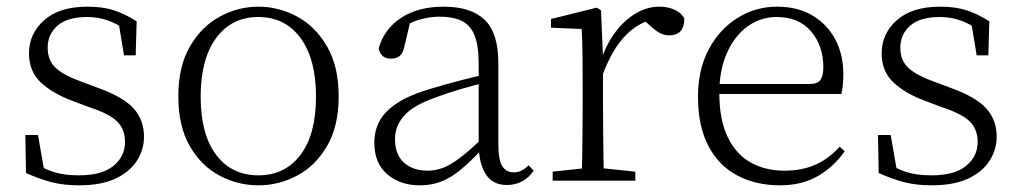

<svg xmlns="http://www.w3.org/2000/svg" viewBox="-20 -542 3061 576"><path d="M217 14Q171 14 134.5 4.5Q98 -5 58 -23L56 -137H94L115 -17L83 -18V-54Q110 -36 141 -26Q172 -16 217 -16Q286 -16 320.5 -44.5Q355 -73 355 -116Q355 -154 331.5 -177.5Q308 -201 246 -221L196 -240Q137 -262 102 -295Q67 -328 67 -382Q67 -441 112.5 -481.5Q158 -522 243 -522Q287 -522 320.5 -511.5Q354 -501 390 -478L387 -376H352L334 -485L361 -483V-450Q330 -472 301 -481.5Q272 -491 242 -491Q182 -491 152.5 -465Q123 -439 123 -399Q123 -360 148 -337.5Q173 -315 227 -296L275 -278Q350 -251 381 -216.5Q412 -182 412 -132Q412 -93 390.5 -59.5Q369 -26 326 -6Q283 14 217 14Z M755 14Q694 14 639 -15Q584 -44 549.5 -103.5Q515 -163 515 -253Q515 -343 550 -403Q585 -463 640 -492.5Q695 -522 755 -522Q816 -522 871 -492.5Q926 -463 961 -403Q996 -343 996 -253Q996 -163 961 -103.5Q926 -44 871 -15Q816 14 755 14ZM755 -16Q835 -16 881.5 -77.5Q928 -139 928 -252Q928 -365 881.5 -428Q835 -491 755 -491Q675 -491 628.5 -428Q582 -365 582 -252Q582 -139 628.5 -77.5Q675 -16 755 -16Z M1239 14Q1181 14 1142 -19Q1103 -52 1103 -114Q1103 -151 1119.5 -180.5Q1136 -210 1173.5 -234Q1211 -258 1273 -276Q1316 -289 1360.5 -300.5Q1405 -312 1445 -321V-297Q1405 -287 1363.5 -275Q1322 -263 1285 -249Q1218 -225 1191.5 -194Q1165 -163 1165 -125Q1165 -78 1192 -54Q1219 -30 1263 -30Q1288 -30 1311.5 -39.5Q1335 -49 1364.5 -72Q1394 -95 1434 -134L1440 -89H1421Q1389 -55 1361 -32Q1333 -9 1304 2.5Q1275 14 1239 14ZM1501 13Q1459 13 1438.5 -17.5Q1418 -48 1416 -102V-106V-350Q1416 -407 1403 -437.5Q1390 -468 1364 -480Q1338 -492 1298 -492Q1268 -492 1238 -483Q1208 -474 1176 -454L1212 -482L1193 -402Q1189 -382 1179 -374Q1169 -366 1153 -366Q1122 -366 1116 -397Q1133 -456 1184 -489Q1235 -522 1311 -522Q1393 -522 1434 -482.5Q1475 -443 1475 -354V-113Q1475 -61 1487 -43Q1499 -25 1521 -25Q1534 -25 1544 -30Q1554 -35 1566 -46L1581 -30Q1566 -8 1545.5 2.5Q1525 13 1501 13Z M1638 0V-27L1749 -39H1772L1886 -27V0ZM1725 0Q1726 -24 1726.5 -64.5Q1727 -105 1727.5 -149Q1728 -193 1728 -226V-281Q1728 -333 1727.5 -375.5Q1727 -418 1725 -455L1633 -459V-485L1770 -519L1783 -511L1789 -371V-370V-226Q1789 -193 1789.5 -149Q1790 -105 1790.5 -64.5Q1791 -24 1792 0ZM1788 -318 1771 -367H1785Q1801 -413 1828 -448Q1855 -483 1888.5 -502.5Q1922 -522 1958 -522Q1985 -522 2005.5 -512Q2026 -502 2033 -486Q2033 -462 2022 -449Q2011 -436 1987 -436Q1971 -436 1957.5 -444Q1944 -452 1927 -468L1904 -488H1953Q1897 -477 1857 -436Q1817 -395 1788 -318Z M2320 14Q2249 14 2193 -15Q2137 -44 2105.5 -103.5Q2074 -163 2074 -252Q2074 -334 2106.5 -394.5Q2139 -455 2193 -488.5Q2247 -522 2311 -522Q2373 -522 2417.5 -495.5Q2462 -469 2486 -423.5Q2510 -378 2510 -320Q2510 -283 2504 -260H2104V-290H2409Q2433 -290 2441.5 -302.5Q2450 -315 2450 -341Q2450 -404 2413.5 -447.5Q2377 -491 2310 -491Q2262 -491 2223 -463Q2184 -435 2161 -383.5Q2138 -332 2138 -263Q2138 -183 2163 -131Q2188 -79 2232 -54.5Q2276 -30 2333 -30Q2386 -30 2426.5 -48Q2467 -66 2499 -102L2514 -88Q2481 -41 2433 -13.5Q2385 14 2320 14Z M2775 14Q2729 14 2692.5 4.5Q2656 -5 2616 -23L2614 -137H2652L2673 -17L2641 -18V-54Q2668 -36 2699 -26Q2730 -16 2775 -16Q2844 -16 2878.5 -44.5Q2913 -73 2913 -116Q2913 -154 2889.5 -177.5Q2866 -201 2804 -221L2754 -240Q2695 -262 2660 -295Q2625 -328 2625 -382Q2625 -441 2670.5 -481.5Q2716 -522 2801 -522Q2845 -522 2878.5 -511.5Q2912 -501 2948 -478L2945 -376H2910L2892 -485L2919 -483V-450Q2888 -472 2859 -481.5Q2830 -491 2800 -491Q2740 -491 2710.5 -465Q2681 -439 2681 -399Q2681 -360 2706 -337.5Q2731 -315 2785 -296L2833 -278Q2908 -251 2939 -216.5Q2970 -182 2970 -132Q2970 -93 2948.5 -59.5Q2927 -26 2884 -6Q2841 14 2775 14Z"/></svg>

Font: Noto Serif SC ExtraLight ExtraLight
Style: Regular
Weight: 250
Version: Version 2.002-H1;hotconv 1.1.0;makeotfexe 2.6.0